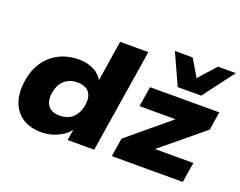

<svg xmlns="http://www.w3.org/2000/svg" viewBox="-120 -993 1534 1228"><g transform="rotate(20 647.0 -379.5)"><path d="M254 11Q176 11 125 -22.5Q74 -56 52.5 -115.5Q31 -175 41 -251Q51 -332 89 -389.5Q127 -447 187 -478Q247 -509 324 -509Q383 -509 427.5 -485Q472 -461 491 -419H485L530 -705H722L610 0H429L443 -86H449Q429 -54 397 -32.5Q365 -11 328 0Q291 11 254 11ZM327 -129Q365 -129 393 -144.5Q421 -160 438 -188.5Q455 -217 460 -255Q467 -308 442 -338Q417 -368 363 -368Q326 -368 298 -353Q270 -338 253 -310Q236 -282 231 -243Q224 -190 249 -159.5Q274 -129 327 -129ZM730 0 750 -126 1083 -403 1075 -361H787L809 -498H1280L1261 -374L922 -94L930 -137H1235L1213 0ZM975 -559 879 -770H1000L1069 -654L1172 -770H1294L1135 -559Z"/></g></svg>

Font: Nunito Sans 10pt SemiExpanded Black
Style: Italic
Weight: 900
Width: 6
Italic angle: -9°
Designer: Vernon Adams
Foundry: Vernon Adams
Version: Version 3.101;gftools[0.9.27]